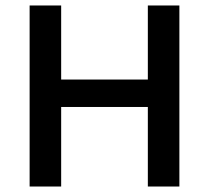

<svg xmlns="http://www.w3.org/2000/svg" viewBox="-20 -680 762 700"><path d="M634 0H519V-290H203V0H88V-660H203V-390H519V-660H634Z"/></svg>

Font: Quattrocento Sans
Style: Bold
Weight: 700
Designer: Pablo Impallari
Foundry: Pablo Impallari, Igino Marini, Brenda Gallo
Version: Version 2.000